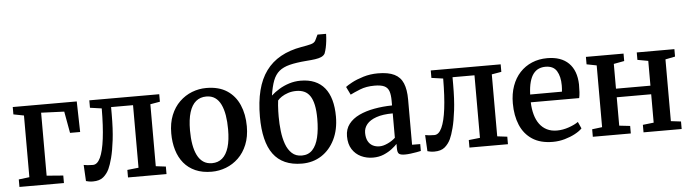

<svg xmlns="http://www.w3.org/2000/svg" viewBox="-51 -1091 4760 1324"><g transform="rotate(-5 2329.0 -429.0)"><path d="M37 0V-52L111 -61V-488L39 -502V-553H482L487 -341H417L390 -490.5L230.5 -497V-61L345 -52V0Z M545 6.5Q530 6.5 517.8 4.2Q505.5 2 497.5 -0.5L491.5 -112.5Q502 -110 519.5 -108.5Q537 -107 555 -107Q586 -107 606.8 -151.2Q627.5 -195.5 638.2 -280.8Q649 -366 649.5 -490L569 -501.5V-553H1053V-501L986 -489.5V-60.5L1055 -52V0H788.5V-52L866.5 -60.5V-493.5H714.5V-445Q714.5 -340 705.5 -266Q696.5 -192 683.8 -143.8Q671 -95.5 658.5 -69Q643 -36.5 617.2 -15Q591.5 6.5 545 6.5Z M1112 -276.5Q1112 -348 1134 -402.2Q1156 -456.5 1194 -493.2Q1232 -530 1280 -548.8Q1328 -567.5 1379.5 -567.5Q1466 -567.5 1522.5 -530.5Q1579 -493.5 1607.2 -428.5Q1635.5 -363.5 1635.5 -280Q1635.5 -208 1613.2 -153.5Q1591 -99 1553 -62.5Q1515 -26 1467 -7.5Q1419 11 1367.5 11Q1303 11 1255 -10.2Q1207 -31.5 1175.2 -70Q1143.5 -108.5 1127.8 -161.2Q1112 -214 1112 -276.5ZM1375 -47.5Q1416.5 -47.5 1445.5 -72Q1474.5 -96.5 1489.8 -146Q1505 -195.5 1505 -271Q1505 -323.5 1497.8 -367.2Q1490.5 -411 1475.2 -442.8Q1460 -474.5 1435.2 -491.8Q1410.5 -509 1374.5 -509Q1332.5 -509 1303 -484.8Q1273.5 -460.5 1258 -411Q1242.5 -361.5 1242.5 -285.5Q1242.5 -232.5 1250 -189Q1257.5 -145.5 1273.2 -113.8Q1289 -82 1314 -64.8Q1339 -47.5 1375 -47.5Z M1992.5 9.5Q1925.5 9.5 1876 -12.5Q1826.5 -34.5 1794.5 -78Q1762.5 -121.5 1746.8 -186.5Q1731 -251.5 1731 -337Q1731 -440.5 1751 -519.2Q1771 -598 1811.8 -653.5Q1852.5 -709 1914 -743.2Q1975.5 -777.5 2058.5 -792Q2099 -798.5 2124.2 -805.2Q2149.5 -812 2157.5 -829L2176 -867.5H2235.5Q2235 -842.5 2232.2 -818.2Q2229.5 -794 2224.8 -772.2Q2220 -750.5 2213.5 -733.5Q2206 -719.5 2189 -711.5Q2172 -703.5 2145.5 -699.8Q2119 -696 2083 -693.5Q2013 -688 1967.5 -676.5Q1922 -665 1894.2 -641.8Q1866.5 -618.5 1851.2 -578.5Q1836 -538.5 1826.5 -476Q1850.5 -498 1882.5 -517.5Q1914.5 -537 1952.5 -549Q1990.5 -561 2031.5 -561Q2087 -561 2128.5 -543.5Q2170 -526 2197.8 -492Q2225.5 -458 2239.5 -408Q2253.5 -358 2253.5 -293.5Q2253.5 -203 2220 -134.8Q2186.5 -66.5 2127.8 -28.5Q2069 9.5 1992.5 9.5ZM1996.5 -46Q2041.5 -46 2069.8 -76Q2098 -106 2111 -160.5Q2124 -215 2124 -289Q2124 -346 2115.5 -385.2Q2107 -424.5 2090.8 -448.2Q2074.5 -472 2050.8 -482.5Q2027 -493 1996.5 -493Q1965 -493 1938.8 -484.2Q1912.5 -475.5 1894 -463Q1875.5 -450.5 1866 -438.5Q1864 -423 1862.5 -403.8Q1861 -384.5 1860.5 -364.5Q1860 -344.5 1860 -327Q1860 -277 1865.8 -227.2Q1871.5 -177.5 1886.2 -136.5Q1901 -95.5 1927.8 -70.8Q1954.5 -46 1996.5 -46Z M2484 11Q2439.5 11 2401.5 -7Q2363.5 -25 2340.5 -61Q2317.5 -97 2317.5 -151Q2317.5 -200.5 2344.2 -235.2Q2371 -270 2417 -291.8Q2463 -313.5 2522 -324.2Q2581 -335 2645.5 -336V-368.5Q2645.5 -410.5 2636.5 -435.5Q2627.5 -460.5 2604 -471.5Q2580.5 -482.5 2536.5 -482.5Q2479 -482.5 2435.8 -465Q2392.5 -447.5 2368 -435L2341 -490.5Q2352 -500 2385.2 -518Q2418.5 -536 2466.2 -550.5Q2514 -565 2567.5 -565Q2639 -565 2681 -544.2Q2723 -523.5 2741.2 -479.8Q2759.5 -436 2759.5 -367.5V-54L2816 -53.5V-6Q2805 -3.5 2785.8 0Q2766.5 3.5 2744.8 6.2Q2723 9 2705 9Q2676 9 2664.5 0.2Q2653 -8.5 2653 -38.5V-69Q2641 -55.5 2616.8 -36.5Q2592.5 -17.5 2559 -3.2Q2525.5 11 2484 11ZM2536 -62.5Q2561 -62.5 2591.8 -76.8Q2622.5 -91 2645.5 -112V-281Q2576.5 -281 2531.8 -265.2Q2487 -249.5 2465.5 -223.2Q2444 -197 2444 -164Q2444 -129 2456 -106.5Q2468 -84 2488.8 -73.2Q2509.5 -62.5 2536 -62.5Z M2908.5 6.5Q2893.5 6.5 2881.2 4.2Q2869 2 2861 -0.5L2855 -112.5Q2865.5 -110 2883 -108.5Q2900.5 -107 2918.5 -107Q2949.5 -107 2970.2 -151.2Q2991 -195.5 3001.8 -280.8Q3012.5 -366 3013 -490L2932.5 -501.5V-553H3416.5V-501L3349.5 -489.5V-60.5L3418.5 -52V0H3152V-52L3230 -60.5V-493.5H3078V-445Q3078 -340 3069 -266Q3060 -192 3047.2 -143.8Q3034.5 -95.5 3022 -69Q3006.5 -36.5 2980.8 -15Q2955 6.5 2908.5 6.5Z M3729 11Q3643 11 3587 -25.8Q3531 -62.5 3503.8 -127.5Q3476.5 -192.5 3476.5 -277.5Q3476.5 -344 3495.8 -397.8Q3515 -451.5 3550.2 -489.2Q3585.5 -527 3633.5 -547.2Q3681.5 -567.5 3739.5 -567.5Q3835.5 -567.5 3887.8 -515.8Q3940 -464 3942.5 -368Q3942.5 -337 3941 -314Q3939.5 -291 3935.5 -274H3600.5Q3602 -227 3612.8 -188.5Q3623.5 -150 3644 -122.2Q3664.5 -94.5 3694.5 -79.5Q3724.5 -64.5 3764 -64.5Q3805 -64.5 3847 -79.2Q3889 -94 3912 -111L3933 -64.5Q3916 -46.5 3884 -29.2Q3852 -12 3811.8 -0.5Q3771.5 11 3729 11ZM3601 -328 3821 -328.5Q3822 -338 3822.8 -350Q3823.5 -362 3823.5 -372Q3823.5 -433 3800.5 -471.2Q3777.5 -509.5 3722.5 -509.5Q3697.5 -509.5 3676.2 -500.5Q3655 -491.5 3638.8 -470.8Q3622.5 -450 3612.8 -415Q3603 -380 3601 -328Z M4006 0V-52L4075.5 -60.5V-488L4006.5 -501.5V-553H4267V-501.5L4194 -488V-316.5H4432.5V-488L4358.5 -501.5V-553H4619V-501.5L4551.5 -488V-60.5L4621 -52V0H4357V-52L4432.5 -60.5V-257H4194V-60.5L4269 -52V0Z"/></g></svg>

Font: Merriweather 24pt SemiBold
Style: Regular
Weight: 600
Designer: Eben Sorkin
Foundry: Eben Sorkin
Version: Version 2.100